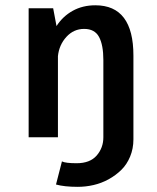

<svg xmlns="http://www.w3.org/2000/svg" viewBox="-20 -532 610 744"><path d="M91 0V-500H186L199 -431Q223 -468.5 261.5 -490Q300 -511.5 349.5 -511.5Q497 -511.5 497 -316.5V0V8Q497 44 484.2 74.8Q471.5 105.5 450 126.5Q428.5 147.5 400.8 162.8Q373 178 342.5 185Q312 192 281.5 192Q229.5 192 197 183L220 93.5Q234 100.5 277 100.5Q328.5 100.5 354.5 70.8Q380.5 41 380.5 0V-299.5Q380.5 -357.5 363.8 -388.8Q347 -420 306 -420Q265.5 -420 237.2 -389Q209 -358 204.5 -314.5V0Z"/></svg>

Font: League Mono Narrow Medium
Style: Regular
Weight: 500
Width: 3
Designer: Tyler Finck
Foundry: The League of Moveable Type / Tyler Finck
Version: Version 2.210